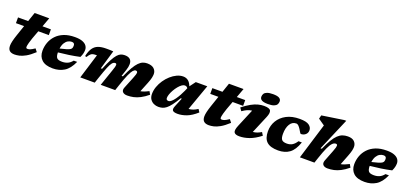

<svg xmlns="http://www.w3.org/2000/svg" viewBox="28 -1795 6053 2857"><g transform="rotate(20 3055.0 -366.0)"><path d="M62.5 -431V-522H222.5L272.5 -668H503.5L450 -522H583V-431H416.5L368 -299.5Q351.5 -250.5 343.5 -221.5Q335.5 -192.5 333 -177.2Q330.5 -162 330.5 -153.5Q330.5 -138 337.2 -133.8Q344 -129.5 357 -129.5Q371.5 -129.5 394 -137.2Q416.5 -145 465.5 -178L501.5 -131.5Q429 -65 373.2 -34Q317.5 -3 275.2 6Q233 15 200.5 15Q147.5 15 120.8 -9.2Q94 -33.5 94 -87Q94 -145.5 135.5 -266.5L191.5 -431Z M1116 -201Q1062 -80.5 984.5 -32.8Q907 15 805 15Q689 15 631.2 -37.5Q573.5 -90 573.5 -181Q573.5 -249.5 596.8 -313Q620 -376.5 667.5 -427.2Q715 -478 788.2 -507.5Q861.5 -537 962 -537Q1035.5 -537 1080.5 -519.5Q1125.5 -502 1146.2 -472.8Q1167 -443.5 1167 -407.5Q1167 -381.5 1160.2 -352Q1153.5 -322.5 1136 -287Q1054 -269 967.2 -256.2Q880.5 -243.5 798 -235.5Q798.5 -173.5 820 -149.5Q841.5 -125.5 902.5 -125.5Q951 -125.5 989.8 -142.5Q1028.5 -159.5 1061.5 -201ZM939.5 -454.5Q909.5 -454.5 880.8 -438.8Q852 -423 830.8 -388.5Q809.5 -354 801.5 -298Q867.5 -313 904.8 -324.8Q942 -336.5 959.2 -348.2Q976.5 -360 981 -375Q985.5 -390 985.5 -411.5Q985.5 -454.5 939.5 -454.5Z M2303 -112.5Q2241 -61.5 2187 -33.8Q2133 -6 2083.5 4.5Q2034 15 1985.5 15Q1935.5 15 1912 -10.8Q1888.5 -36.5 1908.5 -85L1979.5 -260.5Q1997 -304.5 2002.5 -323.2Q2008 -342 2008 -351Q2008 -379 1979 -379Q1960 -379 1938.2 -355Q1916.5 -331 1888 -267.8Q1859.5 -204.5 1820 -86.5L1791 0H1561.5L1651 -259.5Q1667 -305 1671.8 -324.5Q1676.5 -344 1676.5 -354.5Q1676.5 -379 1655 -379Q1629.5 -379 1608 -354Q1586.5 -329 1560.8 -265.5Q1535 -202 1496 -86.5L1467 0H1238L1359 -393.5H1351.5Q1319 -393.5 1298 -389Q1277 -384.5 1259.8 -368.2Q1242.5 -352 1220.5 -316.5L1197 -322.5Q1215 -406 1247.2 -452Q1279.5 -498 1330 -516.5Q1380.5 -535 1452.5 -535Q1475.5 -535 1492 -534.8Q1508.5 -534.5 1525.8 -534Q1543 -533.5 1567 -531.5L1479 -231.5H1499.5Q1540 -330.5 1572.2 -391.2Q1604.5 -452 1632.5 -483.5Q1660.5 -515 1688.5 -526Q1716.5 -537 1748.5 -537Q1862 -537 1862 -434.5Q1862 -394 1844.5 -341.5L1808 -231.5H1828.5Q1870 -326.5 1905.2 -386.5Q1940.5 -446.5 1972.8 -479.2Q2005 -512 2037 -524.5Q2069 -537 2103.5 -537Q2177 -537 2213.2 -503.2Q2249.5 -469.5 2249.5 -419.5Q2249.5 -395.5 2242 -360.2Q2234.5 -325 2212 -269L2149 -112.5Q2175 -117 2205.2 -128.2Q2235.5 -139.5 2276 -160.5Z M2709 -80.5 2766 -219H2749Q2704 -143.5 2668.5 -97Q2633 -50.5 2602.2 -26.2Q2571.5 -2 2541.5 6.5Q2511.5 15 2477.5 15Q2440 15 2405 -1Q2370 -17 2347.2 -50Q2324.5 -83 2324.5 -134.5Q2324.5 -192 2345 -249.5Q2365.5 -307 2400.5 -358.5Q2435.5 -410 2480.8 -450.2Q2526 -490.5 2575.8 -513.8Q2625.5 -537 2674.5 -537Q2769.5 -537 2808.5 -430L2877.5 -522H3059.5L2912.5 -109.5Q2950 -113 2982.2 -124.5Q3014.5 -136 3052.5 -161L3082 -115.5Q2997 -40 2922.8 -12.5Q2848.5 15 2783.5 15Q2723 15 2704.8 -5.5Q2686.5 -26 2709 -80.5ZM2553 -153.5Q2553 -118.5 2591.5 -118.5Q2612 -118.5 2636.2 -139.8Q2660.5 -161 2684.8 -195Q2709 -229 2730.8 -268.5Q2752.5 -308 2768.5 -344L2790 -393Q2779.5 -409 2767.5 -414.2Q2755.5 -419.5 2741 -419.5Q2719.5 -419.5 2694.2 -401Q2669 -382.5 2644.2 -352.2Q2619.5 -322 2598.8 -286.2Q2578 -250.5 2565.5 -215.5Q2553 -180.5 2553 -153.5Z M3139.5 -431V-522H3299.5L3349.5 -668H3580.5L3527 -522H3660V-431H3493.5L3445 -299.5Q3428.5 -250.5 3420.5 -221.5Q3412.5 -192.5 3410 -177.2Q3407.5 -162 3407.5 -153.5Q3407.5 -138 3414.2 -133.8Q3421 -129.5 3434 -129.5Q3448.5 -129.5 3471 -137.2Q3493.5 -145 3542.5 -178L3578.5 -131.5Q3506 -65 3450.2 -34Q3394.5 -3 3352.2 6Q3310 15 3277.5 15Q3224.5 15 3197.8 -9.2Q3171 -33.5 3171 -87Q3171 -145.5 3212.5 -266.5L3268.5 -431Z M3868 -651.5Q3868 -679 3881.5 -700.5Q3895 -722 3928.5 -734.5Q3962 -747 4021 -747Q4087.5 -747 4118.2 -729.5Q4149 -712 4149 -677.5Q4149 -650 4135.5 -628.5Q4122 -607 4088.8 -594.5Q4055.5 -582 3996 -582Q3929.5 -582 3898.8 -599.5Q3868 -617 3868 -651.5ZM3692 -126.5 3810.5 -409.5Q3772.5 -405.5 3738.8 -391Q3705 -376.5 3661.5 -346.5L3628 -394Q3699 -449.5 3755.8 -480.8Q3812.5 -512 3860.8 -524.5Q3909 -537 3954.5 -537Q4042.5 -537 4059.5 -502.2Q4076.5 -467.5 4046 -395.5L3928 -115Q3964 -118.5 3994.5 -129.8Q4025 -141 4058 -161L4088 -113Q3996.5 -42 3915.2 -13.5Q3834 15 3759.5 15Q3695 15 3676.8 -15.5Q3658.5 -46 3692 -126.5Z M4494 -455Q4430.5 -455 4395 -395.8Q4359.5 -336.5 4359.5 -241Q4359.5 -176 4381.2 -150.8Q4403 -125.5 4461 -125.5Q4512 -125.5 4547.8 -147.8Q4583.5 -170 4614.5 -218H4667.5Q4623.5 -89 4551.5 -37Q4479.5 15 4374 15Q4250.5 15 4193.2 -37.5Q4136 -90 4136 -203Q4136 -294.5 4181.2 -370.2Q4226.5 -446 4312.2 -491.5Q4398 -537 4519.5 -537Q4625.5 -537 4669 -504.8Q4712.5 -472.5 4712.5 -425.5Q4712.5 -382.5 4682.2 -356.8Q4652 -331 4610.5 -331Q4602.5 -331 4590.8 -352Q4579 -373 4564 -396Q4549 -419.5 4531.8 -437.2Q4514.5 -455 4494 -455Z M4975 -86.5 4946 0H4715.5L4889 -567.5L4787 -638.5L4801 -695L5146 -747H5178.5L4958 -231.5H4978.5Q5019.5 -324.5 5055.5 -384.2Q5091.5 -444 5126.8 -477.2Q5162 -510.5 5200.2 -523.8Q5238.5 -537 5283.5 -537Q5352 -537 5385.8 -503.2Q5419.5 -469.5 5419.5 -419.5Q5419.5 -395.5 5411.8 -360.5Q5404 -325.5 5382 -269L5321 -112Q5347 -116.5 5377.2 -128Q5407.5 -139.5 5448.5 -160.5L5475.5 -112.5Q5413.5 -61.5 5359.5 -33.8Q5305.5 -6 5256 4.5Q5206.5 15 5158 15Q5108 15 5085 -10.8Q5062 -36.5 5081 -85L5147.5 -255.5Q5165 -300 5169.8 -319.2Q5174.5 -338.5 5174.5 -350.5Q5174.5 -374 5149 -374Q5121.5 -374 5095.2 -346.8Q5069 -319.5 5040 -256.8Q5011 -194 4975 -86.5Z M6053 -201Q5999 -80.5 5921.5 -32.8Q5844 15 5742 15Q5626 15 5568.2 -37.5Q5510.5 -90 5510.5 -181Q5510.5 -249.5 5533.8 -313Q5557 -376.5 5604.5 -427.2Q5652 -478 5725.2 -507.5Q5798.5 -537 5899 -537Q5972.5 -537 6017.5 -519.5Q6062.5 -502 6083.2 -472.8Q6104 -443.5 6104 -407.5Q6104 -381.5 6097.2 -352Q6090.5 -322.5 6073 -287Q5991 -269 5904.2 -256.2Q5817.5 -243.5 5735 -235.5Q5735.5 -173.5 5757 -149.5Q5778.5 -125.5 5839.5 -125.5Q5888 -125.5 5926.8 -142.5Q5965.5 -159.5 5998.5 -201ZM5876.5 -454.5Q5846.5 -454.5 5817.8 -438.8Q5789 -423 5767.8 -388.5Q5746.5 -354 5738.5 -298Q5804.5 -313 5841.8 -324.8Q5879 -336.5 5896.2 -348.2Q5913.5 -360 5918 -375Q5922.5 -390 5922.5 -411.5Q5922.5 -454.5 5876.5 -454.5Z"/></g></svg>

Font: Newsreader 6pt ExtraBold
Style: Italic
Weight: 800
Italic angle: -17°
Designer: Hugues Gentile
Foundry: Production Type
Version: Version 1.003; ttfautohint (v1.8.3)